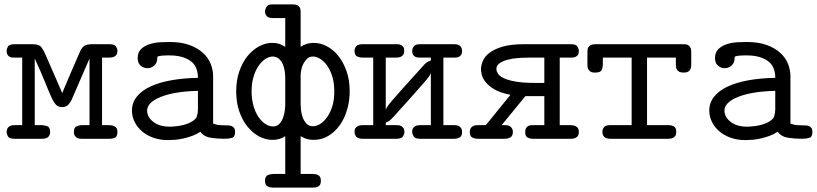

<svg xmlns="http://www.w3.org/2000/svg" viewBox="-20 -631 3715 873"><path d="M10 -30Q10 -41 14 -47.5Q18 -54 23.5 -57Q29 -60 35 -61Q41 -62 45 -62H81V-369H46Q41 -369 35 -369.5Q29 -370 23.5 -373Q18 -376 14 -382.5Q10 -389 10 -400Q10 -408 16 -419Q22 -430 47 -430H128Q157 -430 167 -417.5Q177 -405 184 -389L263 -208Q264 -211 270.5 -226Q277 -241 286 -262.5Q295 -284 305.5 -308.5Q316 -333 325.5 -354.5Q335 -376 341.5 -391Q348 -406 350 -408Q361 -425 375 -427.5Q389 -430 396 -430H477Q501 -430 507.5 -419.5Q514 -409 514 -400Q514 -389 510 -383Q506 -377 500.5 -374Q495 -371 488.5 -370Q482 -369 478 -369H444V-62H476Q481 -62 487.5 -61Q494 -60 500 -57Q506 -54 510 -48Q514 -42 514 -31Q514 -11 503.5 -5.5Q493 0 478 0H351Q348 0 342.5 -0.5Q337 -1 331 -4Q325 -7 320.5 -13.5Q316 -20 316 -31Q316 -51 328 -56.5Q340 -62 355 -62H387V-365L306 -178Q303 -170 292.5 -157Q282 -144 262 -144Q245 -144 234.5 -155Q224 -166 212.5 -191.5Q201 -217 184 -259.5Q167 -302 138 -365V-62H170Q180 -62 194 -57.5Q208 -53 208 -31Q208 -18 200 -9Q192 0 171 0H46Q22 0 16 -11Q10 -22 10 -30Z M580 -128Q580 -164 602 -191.5Q624 -219 663.5 -237.5Q703 -256 758.5 -266Q814 -276 880 -277Q880 -331 844.5 -355Q809 -379 752 -379Q745 -379 736 -379Q727 -379 716 -378Q701 -376 698 -374.5Q695 -373 695 -367Q695 -353 690 -344Q685 -335 678 -330Q671 -325 664 -323Q657 -321 651 -321Q633 -321 619.5 -332.5Q606 -344 606 -367Q606 -394 622.5 -409Q639 -424 662.5 -431Q686 -438 710.5 -439Q735 -440 751 -440Q805 -440 842.5 -426Q880 -412 904 -389.5Q928 -367 938.5 -339.5Q949 -312 949 -285V-69Q955 -67 966 -64Q977 -61 1009 -61Q1015 -61 1022 -60.5Q1029 -60 1035 -57Q1041 -54 1045 -48Q1049 -42 1049 -31Q1049 -8 1034.5 -4Q1020 0 999 0Q970 0 939 -4.5Q908 -9 891 -32Q873 -20 853.5 -13Q834 -6 814.5 -1.5Q795 3 777 4.5Q759 6 745 6Q707 6 676.5 -5Q646 -16 624.5 -35Q603 -54 591.5 -78Q580 -102 580 -128ZM649 -128Q649 -99 677 -77Q705 -55 752 -55Q755 -55 764 -55.5Q773 -56 786 -57.5Q799 -59 813 -62.5Q827 -66 841 -72Q870 -86 875 -101.5Q880 -117 880 -134V-218Q771 -215 710 -190Q649 -165 649 -128Z M1054 -215Q1054 -266 1068 -306.5Q1082 -347 1105 -375.5Q1128 -404 1157.5 -420Q1187 -436 1217 -436H1218Q1236 -436 1248.5 -432Q1261 -428 1277 -418V-549H1220Q1200 -549 1192.5 -558Q1185 -567 1185 -578Q1185 -588 1191.5 -599.5Q1198 -611 1218 -611H1311Q1325 -611 1332.5 -607Q1340 -603 1343 -597Q1346 -591 1346.5 -584.5Q1347 -578 1347 -573V-418Q1358 -426 1373.5 -431Q1389 -436 1407 -436Q1437 -436 1466.5 -420.5Q1496 -405 1519 -376Q1542 -347 1556 -306.5Q1570 -266 1570 -216Q1570 -173 1558.5 -133Q1547 -93 1525.5 -62.5Q1504 -32 1473.5 -13.5Q1443 5 1406 5Q1389 5 1375.5 1Q1362 -3 1347 -12V160H1403Q1408 160 1414.5 161Q1421 162 1426.5 165Q1432 168 1435.5 174Q1439 180 1439 191Q1439 210 1428.5 216Q1418 222 1404 222H1221Q1207 222 1196 216Q1185 210 1185 191Q1185 170 1198 165Q1211 160 1222 160H1277V-12Q1266 -4 1251 0.5Q1236 5 1219 5Q1188 5 1158.5 -10.5Q1129 -26 1105.5 -55Q1082 -84 1068 -124.5Q1054 -165 1054 -215ZM1124 -216Q1124 -178 1133 -148Q1142 -118 1156.5 -97.5Q1171 -77 1188 -66.5Q1205 -56 1221 -56Q1239 -56 1250 -67.5Q1261 -79 1267 -95.5Q1273 -112 1275 -129Q1277 -146 1277 -157V-271Q1277 -302 1271.5 -322.5Q1266 -343 1257.5 -354Q1249 -365 1239.5 -369.5Q1230 -374 1221 -374Q1203 -374 1186 -362.5Q1169 -351 1155 -330.5Q1141 -310 1132.5 -281Q1124 -252 1124 -216ZM1347 -154Q1347 -148 1348.5 -132Q1350 -116 1355.5 -99.5Q1361 -83 1372.5 -70Q1384 -57 1403 -57Q1419 -57 1436 -67.5Q1453 -78 1467.5 -98.5Q1482 -119 1491 -148Q1500 -177 1500 -215Q1500 -255 1490.5 -284.5Q1481 -314 1466.5 -334Q1452 -354 1435 -364Q1418 -374 1403 -374Q1387 -374 1376.5 -364Q1366 -354 1359 -340.5Q1352 -327 1349.5 -312Q1347 -297 1347 -288Z M1592 -31Q1592 -42 1596 -48Q1600 -54 1605.5 -57Q1611 -60 1617.5 -61Q1624 -62 1629 -62H1677V-369H1630Q1616 -369 1604 -374.5Q1592 -380 1592 -400Q1592 -411 1599.5 -420.5Q1607 -430 1629 -430H1783Q1786 -430 1792 -429.5Q1798 -429 1804 -426Q1810 -423 1814 -417Q1818 -411 1818 -400Q1818 -389 1814 -383Q1810 -377 1804.5 -374Q1799 -371 1793 -370Q1787 -369 1782 -369H1734V-132Q1737 -140 1742 -147.5Q1747 -155 1763 -174Q1779 -193 1811 -228.5Q1843 -264 1900 -327Q1912 -341 1918.5 -346Q1925 -351 1939 -356V-369H1892Q1887 -369 1880.5 -369.5Q1874 -370 1868 -373Q1862 -376 1858 -382.5Q1854 -389 1854 -400Q1854 -409 1861 -419.5Q1868 -430 1891 -430H2045Q2048 -430 2054 -429.5Q2060 -429 2066 -426Q2072 -423 2076.5 -416.5Q2081 -410 2081 -399Q2081 -388 2077 -382Q2073 -376 2067.5 -373Q2062 -370 2055.5 -369.5Q2049 -369 2044 -369H1996V-62H2043Q2047 -62 2053.5 -61.5Q2060 -61 2066 -58Q2072 -55 2076.5 -48.5Q2081 -42 2081 -31Q2081 -12 2070 -6Q2059 0 2044 0H1891Q1867 0 1860.5 -11.5Q1854 -23 1854 -31Q1854 -42 1858 -48Q1862 -54 1867.5 -57Q1873 -60 1879.5 -61Q1886 -62 1891 -62H1939V-299Q1936 -291 1930.5 -283Q1925 -275 1909 -256.5Q1893 -238 1861.5 -202.5Q1830 -167 1773 -104Q1760 -90 1754 -84.5Q1748 -79 1734 -74V-62H1781Q1785 -62 1791.5 -61.5Q1798 -61 1804 -58Q1810 -55 1814.5 -48.5Q1819 -42 1819 -31Q1819 -22 1812.5 -11Q1806 0 1782 0H1629Q1607 0 1599.5 -10Q1592 -20 1592 -31Z M2116 -31Q2116 -41 2120 -47.5Q2124 -54 2129.5 -57Q2135 -60 2141 -61Q2147 -62 2151 -62H2189L2301 -200Q2254 -209 2227.5 -225Q2201 -241 2187.5 -258.5Q2174 -276 2170.5 -291.5Q2167 -307 2167 -316Q2167 -333 2175 -353Q2183 -373 2204.5 -390Q2226 -407 2264 -418.5Q2302 -430 2362 -430H2577Q2599 -430 2605.5 -419Q2612 -408 2612 -399Q2612 -388 2608 -382Q2604 -376 2598 -373Q2592 -370 2585.5 -369.5Q2579 -369 2573 -369H2525V-62H2573Q2579 -62 2585.5 -61Q2592 -60 2598 -57Q2604 -54 2608 -48Q2612 -42 2612 -31Q2612 0 2575 0H2403Q2390 0 2379 -5.5Q2368 -11 2368 -31Q2368 -42 2372 -48.5Q2376 -55 2381.5 -58Q2387 -61 2393.5 -61.5Q2400 -62 2406 -62H2455V-194H2369L2261 -62H2276Q2296 -62 2304 -52.5Q2312 -43 2312 -32Q2312 -12 2300 -6Q2288 0 2274 0H2152Q2138 0 2127 -6Q2116 -12 2116 -31ZM2237 -317Q2237 -308 2243.5 -297Q2250 -286 2268.5 -276.5Q2287 -267 2322 -260.5Q2357 -254 2414 -254H2455V-369H2383Q2359 -369 2333.5 -367Q2308 -365 2286.5 -359Q2265 -353 2251 -343Q2237 -333 2237 -317Z M2651 -392Q2651 -398 2651.5 -404.5Q2652 -411 2655.5 -416.5Q2659 -422 2666.5 -426Q2674 -430 2688 -430H3085Q3091 -430 3097.5 -429.5Q3104 -429 3109.5 -425.5Q3115 -422 3119 -415Q3123 -408 3123 -395V-336Q3123 -322 3116 -311.5Q3109 -301 3089 -301Q3076 -301 3069 -304.5Q3062 -308 3058.5 -313.5Q3055 -319 3054 -325Q3053 -331 3053 -337V-369H2922V-62H3020Q3034 -62 3044.5 -56Q3055 -50 3055 -31Q3055 -20 3051 -14Q3047 -8 3041.5 -5Q3036 -2 3030 -1Q3024 0 3020 0H2753Q2733 -1 2726 -10Q2719 -19 2719 -31Q2719 -45 2727 -53.5Q2735 -62 2755 -62H2852V-369H2721V-337Q2721 -326 2716 -313.5Q2711 -301 2687 -301H2684Q2671 -301 2664 -306Q2657 -311 2654 -318Q2651 -325 2651 -332Q2651 -339 2651 -342Z M3205 -128Q3205 -164 3227 -191.5Q3249 -219 3288.5 -237.5Q3328 -256 3383.5 -266Q3439 -276 3505 -277Q3505 -331 3469.5 -355Q3434 -379 3377 -379Q3370 -379 3361 -379Q3352 -379 3341 -378Q3326 -376 3323 -374.5Q3320 -373 3320 -367Q3320 -353 3315 -344Q3310 -335 3303 -330Q3296 -325 3289 -323Q3282 -321 3276 -321Q3258 -321 3244.5 -332.5Q3231 -344 3231 -367Q3231 -394 3247.5 -409Q3264 -424 3287.5 -431Q3311 -438 3335.5 -439Q3360 -440 3376 -440Q3430 -440 3467.5 -426Q3505 -412 3529 -389.5Q3553 -367 3563.5 -339.5Q3574 -312 3574 -285V-69Q3580 -67 3591 -64Q3602 -61 3634 -61Q3640 -61 3647 -60.5Q3654 -60 3660 -57Q3666 -54 3670 -48Q3674 -42 3674 -31Q3674 -8 3659.5 -4Q3645 0 3624 0Q3595 0 3564 -4.5Q3533 -9 3516 -32Q3498 -20 3478.5 -13Q3459 -6 3439.5 -1.5Q3420 3 3402 4.5Q3384 6 3370 6Q3332 6 3301.5 -5Q3271 -16 3249.5 -35Q3228 -54 3216.5 -78Q3205 -102 3205 -128ZM3274 -128Q3274 -99 3302 -77Q3330 -55 3377 -55Q3380 -55 3389 -55.5Q3398 -56 3411 -57.5Q3424 -59 3438 -62.5Q3452 -66 3466 -72Q3495 -86 3500 -101.5Q3505 -117 3505 -134V-218Q3396 -215 3335 -190Q3274 -165 3274 -128Z"/></svg>

Font: CMU Typewriter Custom
Style: Regular
Weight: 500
Monospace: yes
Version: Version 0.7.0